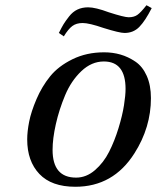

<svg xmlns="http://www.w3.org/2000/svg" viewBox="-20 -702 600 734"><path d="M205 -576Q216 -598 223 -609.5Q230 -621 244 -639Q258 -657 276 -665.5Q294 -674 317 -674Q345 -674 396 -655Q455 -636 472 -636Q492 -636 505 -645Q518 -654 540 -682L560 -671Q535 -622 512.5 -599Q490 -576 456 -576Q437 -576 376 -595Q321 -614 296 -614Q272 -614 256.5 -602.5Q241 -591 224 -563ZM84 -169Q84 -199 91.5 -237Q99 -275 119.5 -323Q140 -371 171.5 -410Q203 -449 257 -475.5Q311 -502 378 -502Q411 -502 440.5 -493.5Q470 -485 497.5 -466.5Q525 -448 541 -412Q557 -376 557 -327Q557 -215 494 -116Q413 12 268 12Q177 12 130.5 -37Q84 -86 84 -169ZM181 -129Q181 -23 271 -23Q310 -23 343 -51.5Q376 -80 397 -121.5Q418 -163 433 -212Q448 -261 454 -299.5Q460 -338 460 -362Q460 -467 377 -467Q330 -467 291 -430Q252 -393 229 -338Q206 -283 193.5 -227.5Q181 -172 181 -129Z"/></svg>

Font: Heuristica
Style: Italic
Weight: 400
Italic angle: -13°
Version: Version 1.0.2